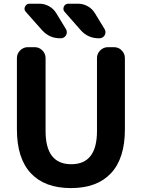

<svg xmlns="http://www.w3.org/2000/svg" viewBox="-20 -1004 744 1014"><path d="M163.1 -754.9Q186.5 -754.9 203.6 -737.8Q220.7 -720.7 220.7 -697.3V-311.5Q220.7 -136.7 356.4 -136.7Q492.2 -136.7 492.2 -311.5V-697.3Q492.2 -720.7 509.3 -737.8Q526.4 -754.9 549.8 -754.9H582Q605.5 -754.9 622.6 -737.8Q639.6 -720.7 639.6 -697.3V-320.3Q639.6 -168 566.4 -89.4Q493.2 -10.7 354.5 -10.7Q215.8 -10.7 142.6 -89.4Q69.3 -168 69.3 -320.3V-697.3Q69.3 -720.7 86.4 -737.8Q103.5 -754.9 127 -754.9ZM392.6 -984.4Q418.9 -984.4 442.9 -971.2Q466.8 -958 480.5 -935.5L532.2 -850.6Q537.1 -842.8 537.1 -834Q537.1 -826.2 533.2 -818.4Q523.4 -801.8 504.9 -801.8H502Q444.3 -801.8 406.2 -844.7L321.3 -941.4Q310.5 -954.1 317.4 -969.2Q324.2 -984.4 340.8 -984.4ZM188.5 -984.4Q214.8 -984.4 238.8 -971.2Q262.7 -958 276.4 -935.5L328.1 -850.6Q333 -842.8 333 -834Q333 -826.2 329.1 -818.4Q319.3 -801.8 300.8 -801.8H297.9Q240.2 -801.8 202.1 -844.7L116.2 -941.4Q109.4 -949.2 109.4 -958Q109.4 -962.9 112.3 -968.8Q119.1 -984.4 135.7 -984.4Z"/></svg>

Font: Gen Jyuu Gothic Bold
Style: Bold
Weight: 700
Designer: [Source Han Sans]
Ryoko NISHIZUKA  (kana & ideographs); Paul D. Hunt (Latin, Greek & Cyrillic); Wenlong ZHANG  (bopomofo
Version: Version 1.002.20150607